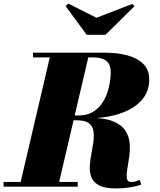

<svg xmlns="http://www.w3.org/2000/svg" viewBox="-55 -1045 894 1075"><path d="M54.5 0 230 -750H445.5L270 0ZM-35 0V-26.5H380V0ZM594.5 10Q534 10 502 -6Q470 -22 458.2 -49.2Q446.5 -76.5 447.8 -110.5Q449 -144.5 456 -180.8Q463 -217 467.8 -251Q472.5 -285 468 -312.2Q463.5 -339.5 442.2 -355.5Q421 -371.5 375 -371.5H330V-385.5H445.5Q529.5 -385.5 577.2 -366Q625 -346.5 646.2 -314.5Q667.5 -282.5 670.8 -244Q674 -205.5 668.5 -167.2Q663 -129 657.5 -96.8Q652 -64.5 655.5 -45.2Q659 -26 681 -26Q694.5 -26 705 -29.5Q715.5 -33 727 -38L735.5 -11.5Q708.5 -1.5 672.5 4.2Q636.5 10 594.5 10ZM330 -382.5V-398.5H385Q429 -398.5 460 -415.5Q491 -432.5 511.5 -460.2Q532 -488 543.8 -520.5Q555.5 -553 560.2 -584.5Q565 -616 565 -639.5Q565 -658 560.5 -673.5Q556 -689 545 -700Q534 -711 514.5 -717.2Q495 -723.5 465 -723.5H130V-750H535Q600.5 -750 656.2 -735.5Q712 -721 746.2 -688Q780.5 -655 780.5 -600Q780.5 -530 736 -481.8Q691.5 -433.5 613.5 -408Q535.5 -382.5 435 -382.5ZM430.5 -850 312.5 -1010.5 327 -1025 485.5 -945.5 685.5 -1023 698 -1010.5 535.5 -850Z"/></svg>

Font: Bodoni Moda 9pt Black
Style: Italic
Weight: 900
Italic angle: -13°
Designer: Owen Earl
Foundry: indestructible type
Version: Version 2.004